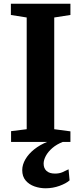

<svg xmlns="http://www.w3.org/2000/svg" viewBox="-20 -763 437 1032"><path d="M123.5 -68.5V-669L38.5 -682.5V-743H358.5V-682.5L271.5 -669V-68.5L358.5 -57V0H39.5V-58ZM224.5 249Q194 249 165 238.8Q136 228.5 117.8 207Q99.5 185.5 99.5 151.5Q99.5 122.5 116.5 93.2Q133.5 64 164.2 39.5Q195 15 235.5 -1L269 -5L319.5 -1Q284.5 12.5 261.2 32.8Q238 53 226.2 75.2Q214.5 97.5 214.5 116.5Q214.5 141.5 230.2 155.8Q246 170 275.5 170Q298.5 170 315.2 162.8Q332 155.5 348.5 147L354 206.5Q335.5 223 299.8 236Q264 249 224.5 249Z"/></svg>

Font: Merriweather 24pt
Style: Bold
Weight: 700
Designer: Eben Sorkin
Foundry: Eben Sorkin
Version: Version 2.100